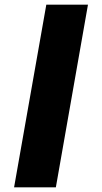

<svg xmlns="http://www.w3.org/2000/svg" viewBox="-20 -805 438 825"><path d="M40.5 0 179 -785H358L220 0Z"/></svg>

Font: Anybody UltraExpanded SemiBold
Style: Italic
Weight: 600
Width: 9
Italic angle: -10°
Designer: Tyler Finck
Foundry: Etcetera Type Company
Version: Version 1.010; ttfautohint (v1.8.3) -l 8 -r 50 -G 200 -x 14 